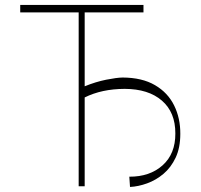

<svg xmlns="http://www.w3.org/2000/svg" viewBox="-20 -747 806 770"><path d="M555.4 -727.3V-697.4H319.6V-400.9Q364 -419 406.1 -427.4Q448.2 -435.7 471.6 -436.1Q550.1 -435.7 601.6 -405.5Q653.1 -375.4 678.3 -324.2Q703.5 -273.1 703.1 -210.2Q703.1 -154.5 684.5 -114.9Q665.8 -75.3 635.7 -49.9Q605.5 -24.5 570.1 -11.7Q534.8 1.1 501.4 2.8L498.6 -38.4Q581 -38 632.3 -84.2Q683.6 -130.3 683.2 -211.6Q683.6 -296.5 629.4 -343.4Q575.3 -390.3 480.1 -390.6Q388.1 -390.3 319.6 -356.2V0H295.5V-697.4H61.1V-727.3Z"/></svg>

Font: Inter UI Thin
Style: Regular
Weight: 100
Designer: Rasmus Andersson
Foundry: rsms
Version: 3.2;8d6f07862